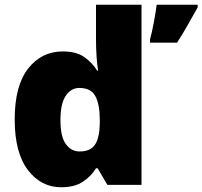

<svg xmlns="http://www.w3.org/2000/svg" viewBox="-20 -873 854 810"><path d="M238 -83Q153 -83 97.5 -156Q42 -229 42 -369Q42 -511 98.5 -583.5Q155 -656 245 -656Q301 -656 334.5 -633Q368 -610 390 -575H394Q390 -596 387.5 -633Q385 -670 385 -705V-853H577V-93H433L392 -163H385Q365 -130 330 -106.5Q295 -83 238 -83ZM316 -234Q362 -234 381 -263Q400 -292 401 -352V-367Q401 -432 382.5 -467Q364 -502 314 -502Q280 -502 257.5 -469Q235 -436 235 -366Q235 -297 257.5 -265.5Q280 -234 316 -234ZM814 -842Q793 -805 774 -771Q755 -737 727 -693H613V-707Q621 -736 629 -778.5Q637 -821 641 -853H814Z"/></svg>

Font: Noto Sans Kannada UI Black
Style: Regular
Weight: 900
Designer: Jelle Bosma - Monotype Design Team
Foundry: Monotype Imaging Inc.
Version: Version 2.005; ttfautohint (v1.8.4.7-5d5b)